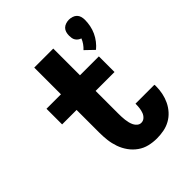

<svg xmlns="http://www.w3.org/2000/svg" viewBox="-221 -910 1042 1042"><g transform="rotate(-45 300.0 -389.0)"><path d="M477 -566 428 -613Q440 -624 449.5 -637.5Q459 -651 465 -666Q456 -669 448.5 -674.5Q441 -680 436 -688Q431 -696 429.5 -705.5Q428 -715 428 -724Q428 -737 431.5 -749Q435 -761 443.5 -769.5Q452 -778 464.5 -782Q477 -786 489 -786Q501 -786 513.5 -782Q526 -778 534.5 -769.5Q543 -761 546.5 -749Q550 -737 550 -724Q550 -702 545.5 -679.5Q541 -657 531.5 -636.5Q522 -616 508 -598Q494 -580 477 -566ZM371 8Q341 8 312 1Q283 -6 258.5 -23.5Q234 -41 216.5 -65.5Q199 -90 189 -118.5Q179 -147 175.5 -176.5Q172 -206 172 -236V-410H61V-530H172V-735H318V-530H463V-410H318V-236Q318 -224 318.5 -211.5Q319 -199 320.5 -186.5Q322 -174 325 -162Q328 -150 333.5 -139Q339 -128 349 -120Q359 -112 371 -112Q386 -112 397 -122Q408 -132 413 -145.5Q418 -159 420 -173.5Q422 -188 422 -203Q422 -204 422 -205Q422 -206 422 -208H567Q568 -205 568 -202Q568 -199 568 -196Q568 -169 562.5 -142.5Q557 -116 545.5 -92Q534 -68 516 -48Q498 -28 474.5 -15Q451 -2 424.5 3Q398 8 371 8Z"/></g></svg>

Font: Iosevka Curly Heavy Extended
Style: Regular
Weight: 900
Width: 7
Monospace: yes
Designer: Belleve Invis
Foundry: Belleve Invis
Version: Version 11.1.0; ttfautohint (v1.8.3)